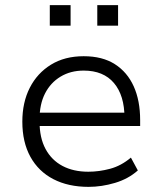

<svg xmlns="http://www.w3.org/2000/svg" viewBox="-20 -720 631 748"><path d="M325 8Q246 8 188 -22Q130 -52 98.5 -109Q67 -166 67 -246Q67 -321 96 -378Q125 -435 178.5 -468Q232 -501 306 -501Q379 -501 427.5 -470Q476 -439 501 -383.5Q526 -328 526 -252V-229H116V-281H486L465 -261Q465 -348 424 -396.5Q383 -445 306 -445Q255 -445 216 -421.5Q177 -398 155.5 -356Q134 -314 134 -255V-247Q134 -183 157.5 -139.5Q181 -96 223.5 -73.5Q266 -51 324 -51Q366 -51 409 -62.5Q452 -74 490 -106L517 -56Q480 -23 428 -7.5Q376 8 325 8ZM359 -620V-700H440V-620ZM174 -620V-700H255V-620Z"/></svg>

Font: Nunito Sans 8pt Light
Style: Regular
Weight: 300
Version: Version 3.101;gftools[0.9.27]